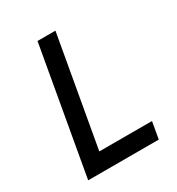

<svg xmlns="http://www.w3.org/2000/svg" viewBox="-149 -694 726 789"><g transform="rotate(-30 214.5 -300.0)"><path d="M40 0H375L389 -80H139L231 -600H146Z"/></g></svg>

Font: Gauge
Style: Italic
Weight: 400
Italic angle: -80°
Designer: Daniel Pimley
Foundry: Daniel Pimley
Version: Version 1.000;PS 001.001;hotconv 1.0.56